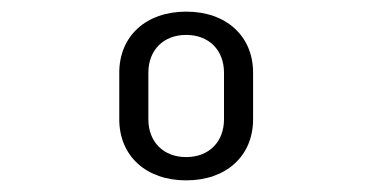

<svg xmlns="http://www.w3.org/2000/svg" viewBox="-20 -755 640 330"><path d="M300 -445C369 -445 415 -487 415 -550V-630C415 -693 369 -735 300 -735C231 -735 185 -693 185 -630V-550C185 -487 231 -445 300 -445ZM300 -485C261 -485 235 -511 235 -550V-630C235 -669 261 -695 300 -695C339 -695 365 -669 365 -630V-550C365 -511 339 -485 300 -485Z"/></svg>

Font: Tekne LDO
Style: Regular
Weight: 400
Monospace: yes
Designer: Alessio Laiso, Mario Rullo, Paolo Rosset
Foundry: Alessio Laiso
Version: Version 1.000;hotconv 1.0.109;makeotfexe 2.5.65596